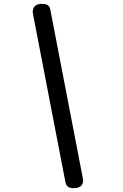

<svg xmlns="http://www.w3.org/2000/svg" viewBox="-20 -850 640 1000"><path d="M410 71Q412 79 412.5 86Q413 93 412 99Q409 115 396.5 122.5Q384 130 364 130Q344 130 334 122.5Q324 115 321 100L153 -771Q151 -779 150.5 -786Q150 -793 152 -799Q155 -815 167 -822.5Q179 -830 199 -830Q219 -830 229.5 -822.5Q240 -815 242 -800Z"/></svg>

Font: Maple Mono Normal NL
Style: Italic
Weight: 400
Italic angle: -10°
Monospace: yes
Designer: subframe7536
Version: Version 7.000